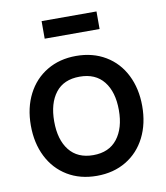

<svg xmlns="http://www.w3.org/2000/svg" viewBox="-84 -814 779 899"><g transform="rotate(-10 305.0 -365.0)"><path d="M174.5 -660V-743.5H435.5V-660ZM40 -270.5Q40 -354.5 73 -419Q106 -483.5 166 -519.2Q226 -555 304.5 -555Q384 -555 444.2 -519Q504.5 -483 537 -418.2Q569.5 -353.5 569.5 -270.5Q569.5 -186.5 536.8 -121.8Q504 -57 444 -21Q384 15 304.5 15Q225 15 165 -21.2Q105 -57.5 72.5 -122.2Q40 -187 40 -270.5ZM458.5 -270.5Q458.5 -357 419 -406.8Q379.5 -456.5 304.5 -456.5Q228.5 -456.5 189.8 -406.5Q151 -356.5 151 -270.5Q151 -183.5 190.5 -133.5Q230 -83.5 304.5 -83.5Q379.5 -83.5 419 -134.2Q458.5 -185 458.5 -270.5Z"/></g></svg>

Font: Manrope KiralyPet SmBd KiralyPet
Style: Regular
Weight: 600
Designer: Mikhail Sharanda
Foundry: Mikhail Sharanda
Version: Version 4.502